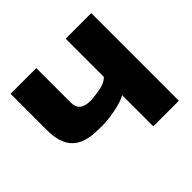

<svg xmlns="http://www.w3.org/2000/svg" viewBox="-155 -821 998 998"><g transform="rotate(-45 344.0 -322.0)"><path d="M631 0H443V-229Q417 -212 349.5 -199Q282 -186 226 -190Q129 -190 83.5 -235.5Q38 -281 38 -376V-644H227V-390Q227 -357 246.5 -340.5Q266 -324 311 -324Q377 -330 402.5 -339Q428 -348 443 -363V-644H631Z"/></g></svg>

Font: Kanit Bold
Style: Regular
Weight: 700
Designer: Katatrad Team
Foundry: CadsonDemak
Version: Version 1.000